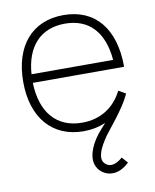

<svg xmlns="http://www.w3.org/2000/svg" viewBox="-88 -622 749 928"><g transform="rotate(-10 286.5 -158.0)"><path d="M287 15C326.5 15 363 7.5 395.5 -6.5C378 13.5 363 29.5 355 40C335 66 319 94 311 123C301 159 306 191 330 215C353 238 390 247 426 232C444 224 459 213 471 201L445 172C421 194 386 212 359 185C345 171 346 153 351 134C358 108 375 81 392 56C408 33 487.5 -58.5 516 -120.5C517.5 -123.5 518.5 -126 520 -129L485 -149C445 -70 376 -27 287 -27C162.5 -27 89 -111.5 85 -258H533C533 -446 442 -555 287 -555C133 -555 40 -447 40 -270C40 -94 134 15 287 15ZM287 -513C405 -513 475 -437.5 486.5 -300H86C95 -435.5 167.5 -513 287 -513Z"/></g></svg>

Font: Hauora ExtraLight
Style: Regular
Weight: 200
Designer: Mikhail Sharanda
Foundry: WCYS & Co.
Version: Version 1.010